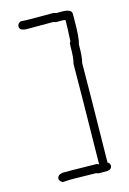

<svg xmlns="http://www.w3.org/2000/svg" viewBox="-120 -707 611 907"><g transform="rotate(-15 185.0 -253.5)"><path d="M77.1 -647.9Q104.5 -646 123.5 -646H235.8L249.5 -642.1H274.9Q323.2 -642.1 323.2 -618.7V-597.2Q323.2 -499 313.5 -472.2Q313.5 -408.7 305.7 -382.3Q305.7 -298.3 299.8 90.3V104Q308.1 104 311.5 119.6Q311.5 137.7 290 141.1H247.6Q242.2 141.1 235.8 137.2Q168.9 135.3 131.3 135.3H104Q93.8 135.3 71.3 137.2Q55.7 127.4 55.7 117.7Q55.7 99.1 81.1 94.2H125.5Q168.9 94.2 249.5 96.2L257.3 100.1H259.3V86.4Q265.1 -289.6 265.1 -390.1Q272.9 -411.1 272.9 -476.1Q272.9 -493.7 278.3 -493.7Q282.2 -565.4 282.2 -597.2Q282.2 -600.6 269 -601.1H237.8Q236.3 -601.1 222.2 -605H98.1Q59.6 -605 59.6 -626.5Q59.6 -641.6 77.1 -647.9Z"/></g></svg>

Font: CEF Fonts CJK
Style: Regular
Weight: 400
Designer: PartyBoss (派对大魔王)
Version: Release 2.25